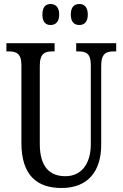

<svg xmlns="http://www.w3.org/2000/svg" viewBox="-20 -930 613 960"><path d="M377 -805C399 -805 419 -818 419 -857C419 -897 399 -910 377 -910C353 -910 334 -897 334 -857C334 -818 353 -805 377 -805ZM233 -805C255 -805 276 -818 276 -857C276 -897 255 -910 233 -910C210 -910 192 -897 192 -857C192 -818 210 -805 233 -805ZM288 10C419 10 486 -73 486 -206V-601C486 -664 512 -673 550 -673H561V-714H361V-673H371C409 -673 434 -664 434 -605V-208C434 -118 392 -49 307 -49C231 -49 179 -93 179 -210V-601C179 -664 205 -673 243 -673H253V-714H12V-673H23C60 -673 87 -664 87 -605V-216C87 -53 165 10 288 10Z"/></svg>

Font: Noto Serif Georgian ExtraCondensed
Style: Regular
Weight: 400
Width: 2
Designer: Monotype Design Team, Akaki Razmadze
Foundry: Google LLC
Version: Version 2.003